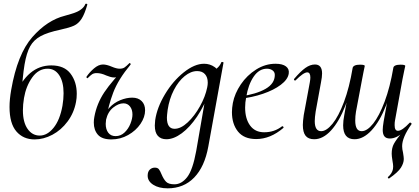

<svg xmlns="http://www.w3.org/2000/svg" viewBox="-20 -747 2286 1048"><path d="M32 -163Q32 -204 41 -256Q75 -452 156.5 -544.5Q238 -637 334 -661Q340 -663 370 -671.5Q400 -680 419.5 -693.5Q439 -707 446 -725Q448 -727 449 -727Q452 -727 454 -725.5Q456 -724 457 -723Q442 -670 425 -644Q408 -618 384 -607Q360 -596 310 -585Q239 -570 201.5 -549.5Q164 -529 144.5 -494Q125 -459 114 -395Q103 -329 95 -204L62 -224Q130 -390 260 -390Q331 -390 365 -345Q399 -300 399 -235Q399 -211 395 -191Q384 -131 349 -84Q314 -37 266 -11.5Q218 14 169 14Q107 14 69.5 -29.5Q32 -73 32 -163ZM321 -170Q327 -206 327 -238Q327 -300 303.5 -336Q280 -372 240 -372Q190 -372 156 -324.5Q122 -277 111 -212Q105 -176 105 -145Q105 -80 130.5 -43.5Q156 -7 197 -7Q238 -7 272.5 -49.5Q307 -92 321 -170Z M492 -78Q492 -94 495 -109Q508 -181 549.5 -243.5Q591 -306 686 -402L693 -395Q625 -313 598 -241.5Q571 -170 559 -94Q557 -78 557 -71Q557 -41 571 -22.5Q585 -4 611 -4Q639 -4 660 -24Q681 -44 692 -72Q703 -100 703 -122Q703 -149 689.5 -166Q676 -183 654 -183Q627 -183 598 -160Q569 -137 559 -94L545 -95Q552 -132 577 -159Q602 -186 636 -200Q670 -214 702 -214Q734 -214 753 -195.5Q772 -177 772 -145Q772 -108 747 -71Q722 -34 679.5 -10Q637 14 588 14Q537 14 514.5 -11.5Q492 -37 492 -78ZM457 -320Q455 -320 453 -323Q451 -326 452 -328Q468 -352 493 -373.5Q518 -395 542 -395Q562 -395 590 -383Q616 -372 633 -372Q650 -372 660 -379Q670 -386 686 -402Q686 -403 688 -403Q690 -403 692 -400Q694 -397 693 -395Q665 -357 644 -340.5Q623 -324 605 -324Q593 -324 581.5 -327.5Q570 -331 560 -335Q532 -348 508 -348Q492 -348 482.5 -341.5Q473 -335 459 -321Z M786 212Q786 190 797.5 179Q809 168 825 168Q840 168 847 176.5Q854 185 862 205Q873 231 886.5 245Q900 259 932 259Q971 259 1001.5 220Q1032 181 1051 77L1104 -229L1123 -246Q1095 -169 1055.5 -110.5Q1016 -52 972 -19.5Q928 13 888 13Q858 13 841.5 -5.5Q825 -24 825 -62Q825 -71 827 -91Q837 -160 880.5 -232.5Q924 -305 983 -352Q1042 -399 1094 -399Q1126 -399 1151.5 -381Q1177 -363 1180 -328L1132 -357Q1146 -359 1163.5 -373.5Q1181 -388 1188 -407Q1190 -409 1192 -409Q1195 -409 1198 -407.5Q1201 -406 1200 -405L1117 53Q1097 163 1040 222Q983 281 895 281Q847 281 816.5 261.5Q786 242 786 212ZM1111 -270Q1114 -284 1114 -296Q1114 -325 1099 -342Q1084 -359 1056 -359Q1022 -359 988 -331.5Q954 -304 929 -255.5Q904 -207 895 -147Q891 -115 891 -105Q891 -44 933 -44Q967 -44 1004.5 -79Q1042 -114 1071.5 -167Q1101 -220 1111 -270Z M1246 -135Q1246 -157 1251 -185Q1261 -237 1294.5 -286.5Q1328 -336 1378 -367.5Q1428 -399 1484 -399Q1522 -399 1541 -384.5Q1560 -370 1556 -345Q1551 -313 1512.5 -284Q1474 -255 1415 -235Q1356 -215 1291 -208L1293 -221Q1379 -233 1429.5 -262Q1480 -291 1480 -338Q1480 -354 1467.5 -363Q1455 -372 1437 -372Q1394 -372 1364.5 -328.5Q1335 -285 1324 -218Q1318 -188 1318 -160Q1318 -99 1345 -62Q1372 -25 1422 -25Q1478 -25 1520 -58H1521Q1524 -58 1526.5 -55Q1529 -52 1527 -49Q1456 12 1378 12Q1312 12 1279 -29Q1246 -70 1246 -135Z M1633 -65Q1633 -84 1638 -119L1671 -297Q1674 -314 1674 -324Q1674 -352 1657 -352Q1637 -352 1594 -309Q1592 -307 1591 -307Q1588 -307 1585.5 -310.5Q1583 -314 1586 -317Q1620 -357 1646.5 -376Q1673 -395 1699 -395Q1738 -395 1738 -346Q1738 -327 1732 -297L1703 -138Q1698 -105 1698 -86Q1698 -31 1733 -31Q1762 -31 1795 -71.5Q1828 -112 1857.5 -190.5Q1887 -269 1905 -377L1920 -376Q1900 -259 1865.5 -171Q1831 -83 1787 -35Q1743 13 1695 13Q1663 13 1648 -6Q1633 -25 1633 -65ZM1853 -63Q1853 -87 1859 -118L1905 -377Q1907 -385 1917 -389.5Q1927 -394 1945 -394Q1971 -394 1971 -387Q1970 -381 1964.5 -356Q1959 -331 1956 -312L1923 -137Q1919 -113 1919 -89Q1919 -31 1954 -31Q1984 -31 2017 -72.5Q2050 -114 2079.5 -192.5Q2109 -271 2127 -377L2141 -376Q2122 -260 2087.5 -172Q2053 -84 2008 -35.5Q1963 13 1915 13Q1853 13 1853 -63ZM2103 228Q2101 228 2098.5 224.5Q2096 221 2097 220Q2121 199 2125 175Q2126 170 2126 161Q2126 151 2122 129Q2118 105 2118 92Q2118 60 2130 38Q2142 16 2181 -33Q2184 -37 2187 -41Q2190 -45 2193 -49L2182 -26Q2144 9 2108 9Q2088 9 2078.5 -2.5Q2069 -14 2069 -38Q2069 -54 2074 -84L2127 -377Q2128 -385 2138 -389.5Q2148 -394 2166 -394Q2192 -394 2192 -387L2187 -364L2177 -315L2136 -89Q2134 -80 2134 -64Q2134 -33 2152 -33Q2175 -33 2216 -77L2218 -78Q2222 -78 2225 -74.5Q2228 -71 2226 -69Q2175 3 2175 51Q2175 67 2180 87Q2184 111 2184 121Q2184 143 2168.5 168Q2153 193 2104 227Q2104 227 2103.5 227.5Q2103 228 2103 228Z"/></svg>

Font: Cormorant Infant Medium
Style: Italic
Weight: 500
Italic angle: -10°
Designer: Christian Thalmann (Catharsis Fonts)
Foundry: Catharsis Fonts
Version: Version 4.000